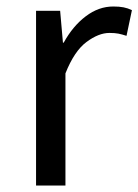

<svg xmlns="http://www.w3.org/2000/svg" viewBox="-20 -577 430 597"><path d="M92.1 0V-543.4H167L175.7 -444.4H178.1Q206.4 -495.9 246.6 -526.3Q286.7 -556.8 332.2 -556.8Q350.9 -556.8 364.2 -554.2Q377.6 -551.6 390.2 -545.4L373.4 -465.6Q359.2 -470.2 348.3 -472.4Q337.3 -474.6 320.2 -474.6Q286.7 -474.6 248.9 -446.4Q211 -418.2 183.5 -348.8V0Z"/></svg>

Font: Noto Sans JP
Style: Regular
Weight: 100
Designer: Ryoko NISHIZUKA 西塚涼子 (kana, bopomofo & ideographs); Paul D. Hunt (Latin, Greek & Cyrillic); Sandoll Communications 산돌커뮤니
Foundry: Adobe
Version: Version 2.004;hotconv 1.0.118;makeotfexe 2.5.65603